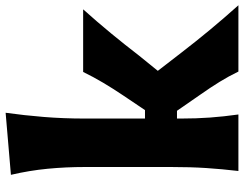

<svg xmlns="http://www.w3.org/2000/svg" viewBox="-114 -766 880 693"><g transform="rotate(-90 326.5 -420.0)"><path d="M55.3 0H259.3Q251.8 -53.4 248.2 -102.6Q244.6 -151.9 244.6 -207.5V-221.7H272.6L332.2 -135.6Q355.8 -102.2 376.9 -68.1Q397.9 -34 414.2 0H653.5Q607.6 -51.3 564.9 -102.7Q522.3 -154.1 482.7 -205.6L416.8 -290.9L471.8 -358.7Q510.7 -409.3 551.9 -459.4Q593.1 -509.4 638.8 -560.4H412.8Q395.3 -524.3 374 -488.4Q352.7 -452.5 328.3 -416.3L275.1 -337.2H244.6V-554.4Q244.6 -631.8 250.4 -702.9Q256.2 -773.9 265.5 -840.2L41.5 -821.1Q57.1 -754.2 63.4 -688.5Q69.7 -622.7 69.7 -554.4V-242.4Q69.7 -172.5 66 -116.1Q62.3 -59.7 55.3 0Z"/></g></svg>

Font: Pinar FD VF
Style: Regular
Weight: 300
Designer: Amin Abedi
Version: Version 2.000